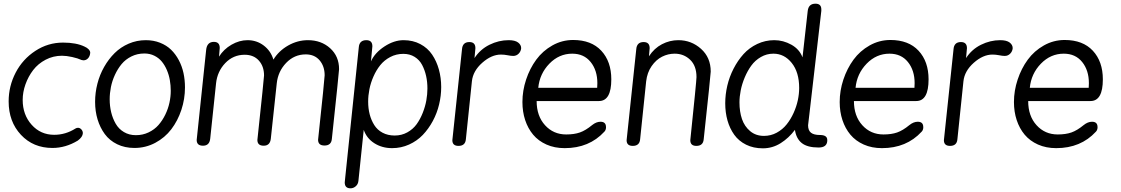

<svg xmlns="http://www.w3.org/2000/svg" viewBox="-20 -791 6080 1041"><path d="M315.9 -488.8Q268.6 -488.8 227.5 -467.3Q186.5 -445.8 159.9 -411.1Q133.3 -376.5 118.2 -334Q103 -291.5 103 -249Q103 -168.9 151.6 -114.5Q200.2 -60.1 273.9 -60.1Q335.4 -60.1 389.2 -94.2Q395.5 -98.1 402.8 -98.1Q413.1 -98.1 421.1 -89.4Q429.2 -80.6 429.2 -68.8Q428.2 -48.3 401.9 -28.8Q335.9 11.2 264.2 11.2Q160.2 11.2 93.5 -60.1Q26.9 -131.3 26.9 -241.2Q26.9 -324.2 64.9 -397.2Q103 -470.2 171.6 -515.1Q240.2 -560.1 321.8 -560.1Q394 -560.1 439 -538.1Q452.6 -532.2 460.9 -523.2Q469.2 -514.2 469.2 -504.9Q467.8 -486.3 457.5 -475.1Q447.3 -463.9 432.1 -463.9Q427.7 -463.9 421.9 -465.8Q401.9 -475.1 371.1 -481.9Q340.3 -488.8 315.9 -488.8Z M770.5 -573.2Q812.5 -573.2 847.7 -559.3Q882.8 -545.4 907.5 -521.5Q932.1 -497.6 949.5 -464.8Q966.8 -432.1 974.9 -394.8Q982.9 -357.4 982.9 -316.9Q982.9 -254.4 963.4 -195.3Q943.8 -136.2 908.9 -90.3Q874 -44.4 821.8 -16.6Q769.5 11.2 709 11.2Q656.7 11.2 615.2 -9Q573.7 -29.3 548.1 -64.2Q522.5 -99.1 509 -143.6Q495.6 -188 495.6 -238.8Q495.6 -288.6 508.1 -337.2Q520.5 -385.7 544.7 -428.2Q568.8 -470.7 601.6 -503.2Q634.3 -535.6 678 -554.4Q721.7 -573.2 770.5 -573.2ZM762.7 -501Q724.6 -501 692.6 -485.1Q660.6 -469.2 639.4 -443.6Q618.2 -418 603 -385Q587.9 -352.1 581.3 -318.6Q574.7 -285.2 574.7 -252.9Q574.7 -215.8 582.8 -182.4Q590.8 -148.9 607.2 -120.4Q623.5 -91.8 651.9 -75Q680.2 -58.1 716.8 -58.1Q753.9 -58.1 785.6 -73.2Q817.4 -88.4 839.1 -113Q860.8 -137.7 876.2 -169.4Q891.6 -201.2 898.7 -234.1Q905.8 -267.1 905.8 -298.8Q905.8 -328.1 900.9 -356.4Q896 -384.8 884.8 -411.1Q873.5 -437.5 857.2 -457.3Q840.8 -477.1 816.7 -489Q792.5 -501 762.7 -501Z M1046.4 -32.2 1097.7 -520Q1102.1 -564 1139.6 -564Q1171.4 -564 1171.4 -530.8L1167.5 -483.9Q1192.4 -523.9 1235.1 -548.6Q1277.8 -573.2 1322.3 -573.2Q1371.6 -573.2 1409.9 -544.2Q1448.2 -515.1 1462.4 -467.8Q1491.2 -515.1 1542.2 -544.2Q1593.3 -573.2 1649.4 -573.2Q1721.7 -573.2 1770 -529.5Q1818.4 -485.8 1818.4 -416Q1818.4 -403.3 1779.3 -38.1Q1776.4 -2 1739.3 -2Q1704.6 -2 1704.6 -33.2Q1740.2 -365.7 1740.2 -382.8Q1740.2 -431.6 1712.9 -463.9Q1685.5 -496.1 1637.7 -496.1Q1575.7 -496.1 1531.5 -450Q1487.3 -403.8 1480.5 -338.9L1448.2 -38.1Q1443.8 -1 1409.7 -1Q1375.5 -1 1375.5 -32.2Q1411.6 -370.1 1411.6 -381.8Q1411.6 -431.2 1383.5 -462.6Q1355.5 -494.1 1306.6 -494.1Q1244.6 -494.1 1201.4 -449Q1158.2 -403.8 1151.4 -338.9L1119.6 -38.1Q1115.2 -1 1080.6 -1Q1046.4 -1 1046.4 -32.2Z M1925.3 -534.2Q1928.2 -573.2 1966.3 -573.2Q1999 -573.2 1999 -540L1991.2 -458Q2012.2 -504.9 2064.5 -539.1Q2116.7 -573.2 2168 -573.2Q2218.8 -573.2 2258.8 -552Q2298.8 -530.8 2323 -494.9Q2347.2 -459 2359.6 -414.1Q2372.1 -369.1 2372.1 -318.8Q2372.1 -272 2360.8 -224.9Q2349.6 -177.7 2326.7 -135Q2303.7 -92.3 2272.5 -59.6Q2241.2 -26.9 2198 -7.3Q2154.8 12.2 2106 12.2Q2051.8 12.2 2010 -14.2Q1968.3 -40.5 1952.1 -86.9L1923.3 189.9Q1921.4 208 1908.7 219Q1896 230 1880.4 230Q1849.1 230 1849.1 198.2Q1849.1 197.3 1852.1 168.5Q1875 -50.3 1925.3 -534.2ZM2297.4 -311Q2297.4 -347.2 2290.3 -379.2Q2283.2 -411.1 2268.8 -438.7Q2254.4 -466.3 2228 -482.7Q2201.7 -499 2167 -499Q2128.4 -499 2095.9 -481.9Q2063.5 -464.8 2041.7 -437.7Q2020 -410.6 2004.9 -376.2Q1989.7 -341.8 1982.9 -307.1Q1976.1 -272.5 1976.1 -240.2Q1976.1 -203.1 1984.4 -171.1Q1992.7 -139.2 2009.3 -112.8Q2025.9 -86.4 2054.4 -71.3Q2083 -56.2 2120.1 -56.2Q2157.2 -56.2 2188.2 -73.2Q2219.2 -90.3 2238.8 -117.4Q2258.3 -144.5 2272 -179Q2285.6 -213.4 2291.5 -246.6Q2297.4 -279.8 2297.4 -311Z M2432.6 -30.8 2484.9 -523.9Q2487.8 -563 2524.9 -563Q2557.6 -563 2557.6 -529.8L2552.7 -476.1Q2583.5 -523.4 2633.8 -548.3Q2684.1 -573.2 2737.8 -573.2Q2772.5 -573.2 2789.1 -560.5Q2805.7 -547.9 2805.7 -529.8Q2804.2 -512.2 2792 -500Q2779.8 -487.8 2762.7 -487.8Q2750 -487.8 2731.9 -491.5Q2713.9 -495.1 2695.8 -495.1Q2645 -495.1 2594.7 -450.7Q2544.4 -406.2 2538.6 -350.1L2505.9 -36.1Q2502.9 0 2465.8 0Q2432.6 0 2432.6 -30.8Z M3087.4 -574.2Q3186 -574.2 3240.2 -515.9Q3294.4 -457.5 3294.4 -360.8Q3294.4 -243.2 3227.5 -243.2H2889.6Q2889.6 -162.1 2935.1 -112.1Q2980.5 -62 3049.8 -62Q3093.3 -62 3124 -72.8Q3154.8 -83.5 3190.4 -112.8Q3212.9 -130.9 3235.8 -130.9Q3265.6 -130.9 3265.6 -102.1V-97.2Q3264.2 -84.5 3256.8 -77.1Q3174.8 12.2 3041.5 12.2Q2986.8 12.2 2942.9 -7.3Q2898.9 -26.9 2870.6 -60.8Q2842.3 -94.7 2827.4 -139.9Q2812.5 -185.1 2812.5 -237.8Q2812.5 -299.3 2832.5 -359.6Q2852.5 -419.9 2887.5 -467.5Q2922.4 -515.1 2974.9 -544.7Q3027.3 -574.2 3087.4 -574.2ZM2898.4 -314.9H3217.8Q3218.8 -323.7 3218.8 -339.8Q3218.8 -409.7 3182.4 -454.8Q3146 -500 3082.5 -500Q3011.2 -500 2958.5 -445.6Q2905.8 -391.1 2898.4 -314.9Z M3377.4 -30.8 3429.7 -523.9Q3432.6 -563 3469.7 -563Q3502.4 -563 3502.4 -529.8L3498.5 -485.8Q3526.9 -529.3 3569.1 -551.3Q3611.3 -573.2 3657.7 -573.2Q3728.5 -573.2 3781 -526.1Q3833.5 -479 3833.5 -402.8Q3833.5 -389.2 3795.4 -36.1Q3792.5 0 3755.4 0Q3722.7 0 3722.7 -30.8Q3756.3 -353 3756.3 -373Q3756.3 -434.1 3721.9 -467Q3687.5 -500 3637.7 -500Q3602.1 -500 3569.6 -483.6Q3537.1 -467.3 3512.9 -432.4Q3488.8 -397.5 3483.4 -350.1L3450.7 -36.1Q3447.8 0 3410.6 0Q3377.4 0 3377.4 -30.8Z M4331.1 -480 4359.4 -731.9Q4363.8 -771 4401.4 -771Q4433.1 -771 4433.1 -740.2V-731.9Q4395 -399.9 4368.7 -174.8Q4361.3 -113.8 4361.3 -111.8Q4361.3 -84 4377 -71.5Q4392.6 -59.1 4425.3 -59.1Q4465.3 -59.1 4465.3 -32.2V-25.9Q4462.4 8.8 4418.5 8.8Q4357.4 8.8 4327.1 -15.4Q4296.9 -39.6 4290 -86.9Q4256.8 -42.5 4212.4 -14.6Q4168 13.2 4116.2 13.2Q4064.9 13.2 4025.1 -6.6Q3985.4 -26.4 3960.9 -60.5Q3936.5 -94.7 3924.3 -137.9Q3912.1 -181.2 3912.1 -231Q3912.1 -278.3 3923.3 -326.4Q3934.6 -374.5 3957.3 -418.7Q3980 -462.9 4011.2 -497.6Q4042.5 -532.2 4085.9 -552.7Q4129.4 -573.2 4178.2 -573.2Q4226.6 -573.2 4270.8 -548.6Q4314.9 -523.9 4331.1 -480ZM4122.1 -54.2Q4159.2 -54.2 4191.2 -71.5Q4223.1 -88.9 4245.1 -116.5Q4267.1 -144 4282.7 -178.5Q4298.3 -212.9 4305.7 -247.6Q4313 -282.2 4313 -314Q4313 -399.4 4272.7 -449.7Q4232.4 -500 4173.3 -500Q4136.7 -500 4105.5 -481.9Q4074.2 -463.9 4053.5 -435.3Q4032.7 -406.7 4017.8 -371.1Q4002.9 -335.4 3996.1 -301Q3989.3 -266.6 3989.3 -235.8Q3989.3 -185.5 4002.9 -145.5Q4016.6 -105.5 4047.4 -79.8Q4078.1 -54.2 4122.1 -54.2Z M4807.6 -574.2Q4906.2 -574.2 4960.4 -515.9Q5014.6 -457.5 5014.6 -360.8Q5014.6 -243.2 4947.8 -243.2H4609.9Q4609.9 -162.1 4655.3 -112.1Q4700.7 -62 4770 -62Q4813.5 -62 4844.2 -72.8Q4875 -83.5 4910.6 -112.8Q4933.1 -130.9 4956.1 -130.9Q4985.8 -130.9 4985.8 -102.1V-97.2Q4984.4 -84.5 4977.1 -77.1Q4895 12.2 4761.7 12.2Q4707 12.2 4663.1 -7.3Q4619.1 -26.9 4590.8 -60.8Q4562.5 -94.7 4547.6 -139.9Q4532.7 -185.1 4532.7 -237.8Q4532.7 -299.3 4552.7 -359.6Q4572.8 -419.9 4607.7 -467.5Q4642.6 -515.1 4695.1 -544.7Q4747.6 -574.2 4807.6 -574.2ZM4618.7 -314.9H4938Q4939 -323.7 4939 -339.8Q4939 -409.7 4902.6 -454.8Q4866.2 -500 4802.7 -500Q4731.4 -500 4678.7 -445.6Q4626 -391.1 4618.7 -314.9Z M5097.7 -30.8 5149.9 -523.9Q5152.8 -563 5189.9 -563Q5222.7 -563 5222.7 -529.8L5217.8 -476.1Q5248.5 -523.4 5298.8 -548.3Q5349.1 -573.2 5402.8 -573.2Q5437.5 -573.2 5454.1 -560.5Q5470.7 -547.9 5470.7 -529.8Q5469.2 -512.2 5457 -500Q5444.8 -487.8 5427.7 -487.8Q5415 -487.8 5397 -491.5Q5378.9 -495.1 5360.8 -495.1Q5310.1 -495.1 5259.8 -450.7Q5209.5 -406.2 5203.6 -350.1L5170.9 -36.1Q5168 0 5130.9 0Q5097.7 0 5097.7 -30.8Z M5752.4 -574.2Q5851.1 -574.2 5905.3 -515.9Q5959.5 -457.5 5959.5 -360.8Q5959.5 -243.2 5892.6 -243.2H5554.7Q5554.7 -162.1 5600.1 -112.1Q5645.5 -62 5714.8 -62Q5758.3 -62 5789.1 -72.8Q5819.8 -83.5 5855.5 -112.8Q5877.9 -130.9 5900.9 -130.9Q5930.7 -130.9 5930.7 -102.1V-97.2Q5929.2 -84.5 5921.9 -77.1Q5839.8 12.2 5706.5 12.2Q5651.9 12.2 5607.9 -7.3Q5564 -26.9 5535.6 -60.8Q5507.3 -94.7 5492.4 -139.9Q5477.5 -185.1 5477.5 -237.8Q5477.5 -299.3 5497.6 -359.6Q5517.6 -419.9 5552.5 -467.5Q5587.4 -515.1 5639.9 -544.7Q5692.4 -574.2 5752.4 -574.2ZM5563.5 -314.9H5882.8Q5883.8 -323.7 5883.8 -339.8Q5883.8 -409.7 5847.4 -454.8Q5811 -500 5747.6 -500Q5676.3 -500 5623.5 -445.6Q5570.8 -391.1 5563.5 -314.9Z"/></svg>

Font: BPreplay
Style: Italic
Weight: 400
Italic angle: -6°
Designer: Magenta/George Triantafyllakos
Foundry: Magenta/George Triantafyllakos
Version: Version 1.00